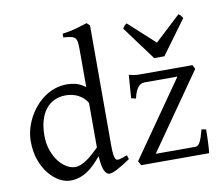

<svg xmlns="http://www.w3.org/2000/svg" viewBox="-83 -858 1128 973"><g transform="rotate(-10 481.0 -371.5)"><path d="M513.2 -41Q490.7 -25.9 473.4 -15.4Q456.1 -4.9 443.1 1.7Q430.2 8.3 420.9 11.5Q411.6 14.6 404.8 14.6Q388.7 14.6 378.4 -7.3Q368.2 -29.3 364.7 -82.5Q346.2 -60.1 327.9 -42Q309.6 -23.9 290.3 -11.5Q271 1 249.5 7.8Q228 14.6 203.1 14.6Q175.8 14.6 147 -1.2Q118.2 -17.1 94 -46.9Q69.8 -76.7 54.4 -119.6Q39.1 -162.6 39.1 -216.8Q39.1 -244.6 46.6 -274.4Q54.2 -304.2 68.4 -332Q82.5 -359.9 103 -384.8Q123.5 -409.7 148.9 -428.5Q174.3 -447.3 204.6 -458Q234.9 -468.8 269 -468.8Q292 -468.8 314.7 -463.1Q337.4 -457.5 363.8 -438V-622.1Q363.8 -648.9 362.3 -664.8Q360.8 -680.7 354 -689.2Q347.2 -697.8 333 -700.9Q318.8 -704.1 293 -706.1V-725.1Q333 -730.5 364.7 -739.5Q396.5 -748.5 421.9 -756.8L437 -742.2V-124Q437 -106.9 437.7 -94.7Q438.5 -82.5 439.9 -74.2Q441.4 -65.9 443.4 -60.5Q445.3 -55.2 448.2 -51.8Q452.6 -46.4 465.1 -48.6Q477.5 -50.8 506.8 -62ZM363.8 -127.4V-356.4Q347.7 -384.3 318.4 -399.7Q289.1 -415 253.9 -415Q222.7 -415 196.8 -403.6Q170.9 -392.1 152.1 -369.1Q133.3 -346.2 122.8 -312Q112.3 -277.8 112.3 -231.9Q112.3 -190.4 124.3 -156.5Q136.2 -122.6 154.8 -98.6Q173.3 -74.7 195.6 -61.8Q217.8 -48.8 237.8 -48.8Q254.4 -48.8 270.5 -55.7Q286.6 -62.5 302.2 -73.5Q317.9 -84.5 333.3 -98.6Q348.6 -112.8 363.8 -127.4ZM924.8 -121.1Q924.8 -105.5 924.3 -87.9Q923.8 -70.3 923.1 -53.7Q922.4 -37.1 921.4 -22.9Q920.4 -8.8 918.9 0H569.8L557.1 -22L828.1 -410.2H659.2Q651.4 -410.2 643.3 -407.2Q635.3 -404.3 627.7 -396.2Q620.1 -388.2 613.5 -373.8Q606.9 -359.4 602.1 -336.9L578.1 -342.8L586.9 -461.9Q597.7 -459 606.4 -457.3Q615.2 -455.6 624.8 -454.8Q634.3 -454.1 645.5 -454.1H913.1L923.8 -433.1L651.9 -43.9H857.9Q870.1 -43.9 880.4 -62.7Q890.6 -81.5 901.9 -126ZM780.8 -522.9H728.5L599.6 -697.3Q603 -702.1 605.5 -705.6Q607.9 -709 610.1 -711.4Q612.3 -713.9 615 -715.8Q617.7 -717.8 621.6 -720.2L755.9 -597.7L887.7 -720.2Q896 -715.8 899.4 -711.4Q902.8 -707 908.7 -697.3Z"/></g></svg>

Font: Noto Serif Devanagari
Style: Bold
Weight: 700
Designer: Monotype Design Team
Foundry: Monotype Imaging Inc.
Version: Version 1.01